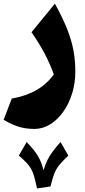

<svg xmlns="http://www.w3.org/2000/svg" viewBox="-20 -423 471 1059"><path d="M258.3 605.5 184.1 616.2Q175.8 576.7 168.7 551.5Q161.6 526.4 151.6 508.5Q141.6 490.7 125.7 474.1Q109.9 457.5 84 435.1L127 360.4Q153.3 387.7 170.9 410.6Q188.5 433.6 200.2 458Q211.9 482.4 220.2 515.6Q229.5 483.9 241.5 460Q253.4 436 270.8 412.8Q288.1 389.6 314 360.4L356.9 435.1Q323.7 466.3 306.2 488.3Q288.6 510.3 278.8 536.4Q269 562.5 258.3 605.5ZM395.5 -28.8Q395.5 35.6 377.7 92.8Q359.9 149.9 328.6 193.8Q297.4 237.8 256.6 262.9Q215.8 288.1 169.9 288.1Q123.5 288.1 85 276.6Q46.4 265.1 0 237.8L44.9 120.6Q200.2 94.2 276.9 -12.7Q254.4 -74.2 224.9 -129.9Q195.3 -185.5 153.8 -245.1L282.7 -402.8Q323.7 -328.6 348.6 -267.1Q373.5 -205.6 384.5 -148.2Q395.5 -90.8 395.5 -28.8Z"/></svg>

Font: Pinar ExtraBold
Style: Regular
Weight: 800
Designer: Amin Abedi
Version: Version 3.000